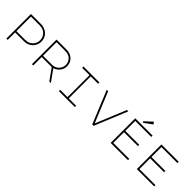

<svg xmlns="http://www.w3.org/2000/svg" viewBox="299 -2377 3841 3841"><g transform="rotate(45 2220.0 -456.0)"><path d="M176 0H139V-696H419Q489 -696 548.5 -666Q608 -636 643 -581Q678 -526 678 -454Q678 -385 642.5 -327Q607 -269 546 -238Q493 -211 419 -211H176ZM176 -248H419Q483 -248 524 -268Q577 -293 609 -343Q641 -393 641 -454Q641 -514 609 -564Q577 -614 523 -639Q482 -659 419 -659H176Z M1390 -468Q1390 -390 1342.5 -328.5Q1295 -267 1221 -247L1398 0H1354L1183 -240L1151 -239H900V0H863V-696H1128Q1172 -696 1203.5 -690.5Q1235 -685 1261 -673Q1321 -645 1355.5 -590Q1390 -535 1390 -468ZM1161 -276Q1213 -276 1257 -302Q1301 -328 1327 -372Q1353 -416 1353 -468Q1353 -526 1322.5 -573Q1292 -620 1238 -643Q1199 -659 1128 -659H900V-276Z M2076 -696V-659H1868V-37H2076V0H1625V-37H1832V-659H1625V-696Z M2323 -696 2589 -49 2855 -696H2894L2608 0H2569L2283 -696Z M3090 -696H3580V-659H3127V-377H3521V-340H3127V-37H3580V0H3090ZM3401 -912 3436 -867 3263 -741 3244 -766Z M3830 -696H4320V-659H3867V-377H4261V-340H3867V-37H4320V0H3830Z"/></g></svg>

Font: M Major Mono Display
Style: Regular
Weight: 400
Designer: Emre Parlak
Foundry: Emre Parlak
Version: Version 2.000; ttfautohint (v1.8) -l 8 -r 50 -G 200 -x 14 -D